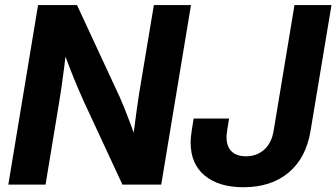

<svg xmlns="http://www.w3.org/2000/svg" viewBox="-20 -748 1363 778"><path d="M13.7 0 134.3 -727.5H292L464.4 -356.4Q473.1 -336.9 485.1 -307.4Q497.1 -277.8 510 -242.9Q522.9 -208 534.2 -172.9L513.7 -142.6Q517.6 -177.7 523.2 -221.4Q528.8 -265.1 534.4 -305.4Q540 -345.7 543.9 -370.1L603.5 -727.5H753.9L633.3 0H476.1L319.8 -336.4Q308.6 -360.8 294.2 -394.8Q279.8 -428.7 262.9 -472.2Q246.1 -515.6 227.1 -566.4L252.4 -579.6Q246.6 -525.9 240.5 -478.5Q234.4 -431.2 229.2 -394.8Q224.1 -358.4 220.2 -336.9L164.6 0ZM965.8 10.7Q867.2 10.7 809.8 -36.4Q752.4 -83.5 752.4 -171.4Q752.4 -179.2 753.2 -189Q753.9 -198.7 756.6 -217Q759.3 -235.4 764.6 -267.6H908.2Q903.3 -238.3 901.1 -223.6Q898.9 -209 898.4 -202.6Q897.9 -196.3 897.9 -191.9Q897.9 -154.3 918.5 -134.5Q939 -114.7 976.6 -114.7Q1020 -114.7 1050.3 -141.4Q1080.6 -168 1088.9 -218.8L1173.3 -727.5H1323.2L1238.3 -217.3Q1220.2 -107.9 1149.4 -48.6Q1078.6 10.7 965.8 10.7Z"/></svg>

Font: Inter 28pt
Style: Bold Italic
Weight: 700
Italic angle: -9.3988°
Designer: Rasmus Andersson
Foundry: rsms
Version: Version 4.001;git-66647c0bb